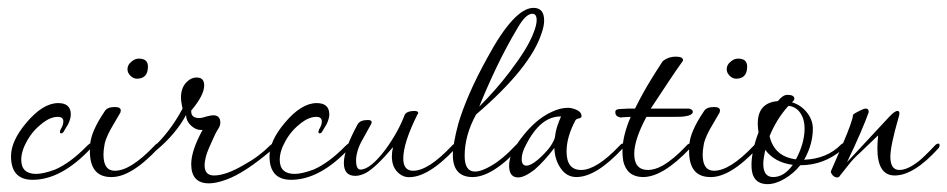

<svg xmlns="http://www.w3.org/2000/svg" viewBox="-20 -450 2408 488"><path d="M63 7Q8 7 8 -53Q8 -92 47 -138Q89 -188 128 -188Q160 -188 160 -159Q160 -149 153 -134Q149 -127 146 -122.5Q143 -118 141 -114Q138 -111 136 -111Q130 -111 134 -121Q141 -132 141 -141Q141 -153 127 -153Q109 -153 89 -138Q64 -119 49 -92.5Q34 -66 34 -44Q34 -8 72 -8Q90 -8 120 -19Q159 -36 201 -79Q208 -86 211 -86Q214 -85 214 -81Q214 -78 211 -73Q136 7 63 7Z M328 -250Q319 -250 311.5 -257.5Q304 -265 304 -274Q304 -286 315 -294Q323 -301 333 -301Q356 -301 356 -281Q356 -250 328 -250ZM261 0Q203 -1 209 -80Q210 -114 246 -167Q252 -178 272 -178Q287 -178 287 -169L286 -164L261 -121Q246 -93 245 -78Q244 -73 243.5 -67.5Q243 -62 243 -57Q243 -16 272 -16Q312 -16 372 -79Q378 -86 382 -86Q385 -85 385 -81Q385 -78 382 -73Q312 2 261 0Z M511 16Q466 16 466 -33Q466 -67 495 -120Q480 -118 466.5 -130Q453 -142 453 -158Q427 -109 375 -66Q371 -62 365 -62Q361 -62 361 -65Q361 -69 367 -73Q412 -114 444 -174L442 -184Q441 -189 440.5 -193.5Q440 -198 440 -202Q440 -226 453 -240Q465 -253 480 -253Q499 -253 499 -233Q499 -208 466 -169V-167Q466 -150 486 -150Q494 -150 505 -154Q517 -157 522 -157Q540 -157 540 -138Q540 -131 535 -123Q528 -113 517 -87Q504 -59 502 -46Q501 -42 500.5 -38Q500 -34 500 -30Q500 -4 524 -4Q554 -4 600 -31Q620 -42 636 -54Q652 -66 665 -79Q671 -85 675 -85Q678 -85 678 -81Q678 -76 672 -70Q602 -10 554 7Q529 16 511 16Z M720 7Q665 7 665 -53Q665 -92 704 -138Q746 -188 785 -188Q817 -188 817 -159Q817 -149 810 -134Q806 -127 803 -122.5Q800 -118 798 -114Q795 -111 793 -111Q787 -111 791 -121Q798 -132 798 -141Q798 -153 784 -153Q766 -153 746 -138Q721 -119 706 -92.5Q691 -66 691 -44Q691 -8 729 -8Q747 -8 777 -19Q816 -36 858 -79Q865 -86 868 -86Q871 -85 871 -81Q871 -78 868 -73Q793 7 720 7Z M1014 0Q1000 -2 989 -14Q976 -28 976 -53Q976 -64 979 -76Q934 -23 909 -10Q895 -3 883 -3Q854 -3 854 -36Q854 -70 889 -134Q895 -145 915 -145Q927 -145 924 -136L903 -98Q893 -81 889 -67Q885 -53 885 -43Q885 -19 896 -19Q921 -19 959 -69Q992 -114 1009 -159Q1015 -168 1033 -168Q1043 -168 1043 -163Q1043 -161 1041 -159Q1005 -87 1005 -47Q1005 -16 1030 -16Q1069 -16 1129 -80Q1135 -86 1139 -86Q1142 -86 1142 -81Q1142 -76 1138 -73Q1065 5 1014 0Z M1178 0Q1131 -2 1131 -56Q1131 -70 1134.5 -90Q1138 -110 1145 -136Q1155 -170 1173 -211.5Q1191 -253 1218 -302Q1287 -430 1336 -430Q1363 -430 1363 -398Q1363 -384 1357 -367Q1329 -278 1190 -159Q1161 -106 1161 -54Q1161 -14 1187 -14Q1204 -14 1229 -29Q1243 -37 1258 -49.5Q1273 -62 1289 -79Q1295 -86 1299 -86Q1303 -85 1303 -81Q1303 -77 1299 -73Q1229 2 1178 0ZM1198 -179Q1218 -199 1237.5 -221Q1257 -243 1276 -268Q1298 -297 1313.5 -322Q1329 -347 1337 -369Q1344 -387 1344 -399Q1344 -415 1333 -415Q1316 -415 1295 -378Q1267 -331 1243 -281Q1219 -231 1198 -179Z M1297 1Q1274 1 1274 -29Q1274 -53 1292 -81Q1334 -144 1383 -166Q1404 -176 1424 -176Q1434 -176 1446 -170.5Q1458 -165 1458 -155Q1458 -150 1451 -149Q1447 -148 1445.5 -147Q1444 -146 1443 -145Q1420 -102 1420 -65Q1420 -18 1457 -18Q1496 -18 1554 -79Q1559 -85 1562 -85Q1565 -85 1565 -81Q1565 -77 1562 -72Q1495 0 1445 0Q1421 0 1406 -21Q1390 -43 1389 -74Q1364 -41 1339 -19Q1313 1 1297 1ZM1318 -29Q1329 -29 1347 -44Q1363 -58 1374 -71.5Q1385 -85 1390 -99Q1392 -116 1396.5 -129.5Q1401 -143 1406 -154Q1354 -155 1317 -82Q1306 -62 1306 -46Q1306 -29 1318 -29Z M1613 0Q1573 -1 1564 -41Q1563 -48 1562.5 -54Q1562 -60 1562 -66Q1562 -104 1583 -153Q1570 -152 1564 -152Q1558 -152 1560 -151Q1544 -153 1544 -164V-166Q1544 -173 1558 -173L1576 -174H1594Q1598 -182 1606 -197.5Q1614 -213 1627 -235Q1634 -247 1643.5 -262Q1653 -277 1664 -294Q1678 -306 1698 -306Q1716 -306 1716 -297Q1716 -295 1714 -293Q1701 -275 1681 -245Q1661 -215 1634 -174H1732Q1741 -171 1741 -166Q1741 -157 1719 -154Q1715 -153 1691 -153Q1667 -153 1623 -153Q1592 -95 1592 -59Q1592 -18 1627 -18Q1644 -18 1664 -29Q1678 -37 1693 -49.5Q1708 -62 1724 -79Q1729 -85 1733 -85Q1737 -85 1737 -81Q1737 -76 1734 -73Q1664 1 1613 0Z M1851 -250Q1842 -250 1834.5 -257.5Q1827 -265 1827 -274Q1827 -286 1838 -294Q1846 -301 1856 -301Q1879 -301 1879 -281Q1879 -250 1851 -250ZM1784 0Q1726 -1 1732 -80Q1733 -114 1769 -167Q1775 -178 1795 -178Q1810 -178 1810 -169L1809 -164L1784 -121Q1769 -93 1768 -78Q1767 -73 1766.5 -67.5Q1766 -62 1766 -57Q1766 -16 1795 -16Q1835 -16 1895 -79Q1901 -86 1905 -86Q1908 -85 1908 -81Q1908 -78 1905 -73Q1835 2 1784 0Z M1931 18Q1890 18 1890 -30Q1890 -66 1908 -114Q1907 -119 1906.5 -124.5Q1906 -130 1906 -136Q1906 -189 1957 -193Q1970 -209 1981 -209Q1999 -209 1999 -199Q1999 -196 1996 -193L1993 -190Q2016 -183 2031 -164Q2046 -145 2046 -123Q2046 -84 2025 -46L2023 -44Q2082 -46 2118 -83Q2121 -86 2125 -86Q2128 -86 2128 -81Q2128 -76 2122 -71Q2075 -30 2014 -30Q1997 -9 1974 4.5Q1951 18 1931 18ZM2003 -45Q2025 -86 2025 -124Q2025 -147 2014 -163Q2003 -179 1984 -181Q1954 -148 1936 -104Q1948 -52 2003 -45ZM1945 0Q1973 0 1995 -31Q1949 -37 1925 -69Q1923 -59 1921.5 -50Q1920 -41 1920 -34Q1920 0 1945 0Z M2108 1Q2101 1 2096 -5Q2091 -11 2092 -15L2122 -84Q2148 -145 2148 -158Q2151 -162 2168 -170Q2172 -172 2175 -173Q2178 -174 2181 -174Q2188 -174 2188 -165Q2181 -145 2167.5 -113.5Q2154 -82 2133 -38L2240 -153Q2254 -168 2261 -168Q2266 -168 2266 -162Q2266 -160 2265.5 -157.5Q2265 -155 2264 -152Q2243 -79 2243 -52Q2243 -18 2266 -18Q2287 -18 2316 -41Q2321 -45 2331.5 -55Q2342 -65 2357 -81Q2361 -85 2365 -85Q2368 -85 2368 -81Q2369 -79 2366 -74Q2303 -4 2254 -4Q2210 -4 2210 -73Q2210 -81 2210.5 -89Q2211 -97 2212 -106L2165 -61Q2157 -54 2149.5 -46Q2142 -38 2136 -30L2116 -5Q2113 1 2108 1Z"/></svg>

Font: Passions Conflict
Style: Regular
Weight: 400
Designer: Robert E. Leuschke
Foundry: Robert E. Leuschke
Version: Version 1.010; ttfautohint (v1.8.3)